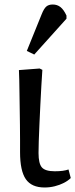

<svg xmlns="http://www.w3.org/2000/svg" viewBox="-20 -818 334 852"><path d="M178 14Q120 14 94.5 -23Q69 -60 69 -143Q69 -167 69 -197.5Q69 -228 68.5 -263Q68 -298 67.5 -333.5Q67 -369 66.5 -402Q66 -435 65.5 -462.5Q65 -490 64 -507L156 -514L168 -508Q166 -477 163.5 -436.5Q161 -396 159 -352Q157 -308 155 -266Q153 -224 152 -191Q151 -158 151 -139Q151 -92 166 -75Q181 -58 223 -58Q243 -58 258 -60Q273 -62 284 -66L294 -28Q282 -16 263.5 -6.5Q245 3 223 8.5Q201 14 178 14ZM132 -576 99 -592 165 -755Q175 -780 185.5 -789Q196 -798 214 -798Q234 -798 248.5 -786.5Q263 -775 275 -749V-735Z"/></svg>

Font: Literata 18pt
Style: Regular
Weight: 400
Designer: Latin by Veronika Burian and Jose Scaglione. Greek by Irene Vlachou. Cyrillic by Vera Evstafieva.
Foundry: TypeTogether
Version: Version 3.103;gftools[0.9.29]